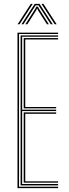

<svg xmlns="http://www.w3.org/2000/svg" viewBox="-20 -968 354 988"><path d="M70 0V-800H279V-793H78V-7H279V0ZM102 -28V-389.5H269V-382.5H110V-35H279V-28ZM86 -14V-786H279V-779H94V-403.5H269V-396.5H94V-21H279V-14ZM102 -410.5V-772H279V-765H110V-417.5H269V-410.5ZM70.5 -843 138.5 -948H148.5L80.5 -843ZM90.5 -843 158.5 -948H183.5L251.5 -843H241.5L188 -925.5L178 -940.5H164L153.8 -925.5L100.5 -843ZM110.5 -843 160.2 -920.8 167 -933.8H175L182 -920.8L231.5 -843H221.5L174.8 -916.2L172 -924H170L167.2 -916.2L120.5 -843ZM261.5 -843 193.5 -948H203.5L271.5 -843Z"/></svg>

Font: Big Shoulders Inline Text Thin
Style: Regular
Weight: 100
Designer: Patric King
Foundry: XO Type Co
Version: Version 2.002